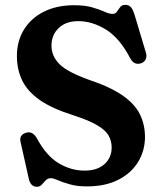

<svg xmlns="http://www.w3.org/2000/svg" viewBox="-20 -734 652 772"><path d="M329.5 15.5Q290 15.5 261 7.2Q232 -1 213.2 -9.2Q194.5 -17.5 185 -17.5Q172 -17.5 164 -9Q156 -0.5 148.2 8.2Q140.5 17 128.5 17Q102.5 17 95.5 -16.5L62.5 -164Q56.5 -191.5 84 -200Q110.5 -208.5 128 -178.5Q166 -107.5 215.8 -77.8Q265.5 -48 320 -48Q371 -48 399.8 -73.8Q428.5 -99.5 429 -140Q429 -167 416.8 -188.8Q404.5 -210.5 371.2 -230.2Q338 -250 275 -270.5Q190 -297 140.5 -331.5Q91 -366 69.5 -410Q48 -454 48 -509Q48 -569 76.5 -615.2Q105 -661.5 156.8 -687.2Q208.5 -713 278.5 -713Q322 -713 351.5 -704.2Q381 -695.5 400.5 -686.8Q420 -678 433 -678Q444 -678 450.2 -687.2Q456.5 -696.5 463.2 -705.5Q470 -714.5 484 -714.5Q497.5 -714.5 506 -705.5Q514.5 -696.5 521.5 -673L566.5 -523Q571.5 -507 565.5 -495Q559.5 -483 545.5 -479Q518.5 -471.5 503.5 -500Q461.5 -580.5 406.5 -614.8Q351.5 -649 294.5 -649Q245 -649 216 -621.2Q187 -593.5 187 -550.5Q187 -508.5 219 -476.2Q251 -444 339.5 -412.5Q424.5 -384 473.2 -350Q522 -316 542.5 -274.5Q563 -233 563 -182Q562.5 -127.5 535.2 -82.8Q508 -38 455.8 -11.2Q403.5 15.5 329.5 15.5Z"/></svg>

Font: Fraunces 9pt S050 SemiBold
Style: Regular
Weight: 600
Version: Version 1.000; ttfautohint (v1.8.3)